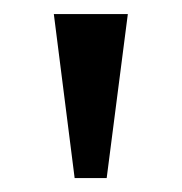

<svg xmlns="http://www.w3.org/2000/svg" viewBox="-20 -734 260 275"><path d="M57.1 -713.9 86.9 -479H132.8L163.1 -713.9Z"/></svg>

Font: The Erased English
Style: Regular
Weight: 400
Designer: Monotype Design team + ligartures altered by 180 Amsterdam
Foundry: Monotype Imaging Inc.
Version: Version 1.030;Glyphs 3.1.2 (3151)